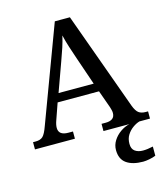

<svg xmlns="http://www.w3.org/2000/svg" viewBox="-136 -815 989 1156"><g transform="rotate(-15 359.0 -237.0)"><path d="M1 0V-45H18Q47 -45 62.5 -59.5Q78 -74 95 -122L316 -714H410L631 -103Q644 -69 660 -57Q676 -45 704 -45H718V0H428V-45H455Q481 -45 496 -56Q511 -67 511 -91Q511 -100 508.5 -109.5Q506 -119 503 -129L464 -238H206L171 -138Q161 -111 161 -91Q161 -45 221 -45H250V0ZM226 -291H445L386 -463Q372 -504 359 -544Q346 -584 338 -620Q330 -585 318.5 -549.5Q307 -514 291 -471ZM612 240Q546 240 508.5 213.5Q471 187 471 130Q471 99 488 72Q505 45 532 26Q559 7 589 0H652Q631 6 609.5 21.5Q588 37 573.5 60Q559 83 559 115Q559 147 578.5 161Q598 175 628 175Q642 175 657.5 173Q673 171 691 167V224Q675 231 651.5 235.5Q628 240 612 240Z"/></g></svg>

Font: Noto Serif NP Hmong Medium
Style: Regular
Weight: 500
Designer: Dalton Maag Ltd
Foundry: Dalton Maag Ltd
Version: Version 1.001; ttfautohint (v1.8.4.7-5d5b)